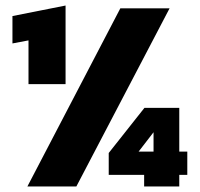

<svg xmlns="http://www.w3.org/2000/svg" viewBox="-20 -674 722 694"><path d="M83 -370V-528L25 -517V-616L217 -654V-370ZM79 0 415 -644H593L256 0ZM501 0V-42H373V-121L502 -284H628V-126H657V-42H628V0ZM481 -126H535V-196Z"/></svg>

Font: Kanit
Style: Bold
Weight: 700
Designer: Katatrad Team
Foundry: CadsonDemak
Version: Version 2.000; ttfautohint (v1.8.3)